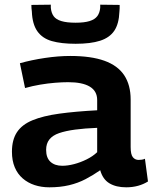

<svg xmlns="http://www.w3.org/2000/svg" viewBox="-20 -790 655 820"><path d="M31 -142Q31 -193 52.5 -225.5Q74 -258 119 -276.5Q164 -295 232.5 -304.5Q301 -314 395 -319V-363Q395 -401 363.5 -420Q332 -439 271 -439Q246 -439 215 -436.5Q184 -434 151.5 -428.5Q119 -423 87 -414L65 -520Q115 -534 172 -542.5Q229 -551 280 -551Q369 -551 426 -530.5Q483 -510 510.5 -468.5Q538 -427 538 -365V-162Q538 -130 547.5 -118.5Q557 -107 572 -107Q578 -107 585.5 -108Q593 -109 599 -112L612 -15Q593 -3 569.5 3.5Q546 10 519 10Q476 10 447.5 -7Q419 -24 408 -63Q378 -42 345.5 -25Q313 -8 275 1Q237 10 191 10Q157 10 128 0.5Q99 -9 77 -28Q55 -47 43 -75.5Q31 -104 31 -142ZM177 -150Q177 -116 195.5 -99Q214 -82 246 -82Q269 -82 296 -89Q323 -96 349.5 -109Q376 -122 395 -140V-244Q342 -242 301 -236.5Q260 -231 232.5 -221.5Q205 -212 191 -194.5Q177 -177 177 -150ZM303 -603Q242 -603 201.5 -614.5Q161 -626 139.5 -656.5Q118 -687 116 -741Q115 -748 114.5 -754.5Q114 -761 114 -769L197 -770Q197 -766 197 -763Q197 -760 197 -757Q199 -735 209 -721Q219 -707 242 -700Q265 -693 303 -693Q340 -693 362.5 -700Q385 -707 395.5 -721Q406 -735 408 -757Q408 -760 408 -763Q408 -766 408 -770L491 -769Q491 -761 491 -754Q491 -747 490 -740Q488 -688 468 -658.5Q448 -629 407.5 -616Q367 -603 303 -603Z"/></svg>

Font: Georama SemiExpanded SemiBold
Style: Regular
Weight: 600
Width: 6
Designer: Jean-Baptiste Levee
Foundry: Production Type
Version: Version 1.001